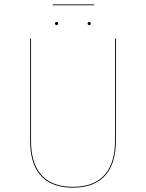

<svg xmlns="http://www.w3.org/2000/svg" viewBox="-20 -858 675 887"><path d="M415.2 -833.8V-837.7H223.5V-833.8ZM241.5 -756.7C236.7 -756.7 234.1 -753.1 234.1 -749.3C234.1 -745.6 236.7 -742 241.5 -742C246.4 -742 248.9 -745.6 248.9 -749.4C248.9 -753.1 246.4 -756.7 241.5 -756.7ZM392.2 -756.7C387.4 -756.7 384.8 -753.1 384.8 -749.4C384.8 -745.6 387.4 -742 392.2 -742C397 -742 399.6 -745.6 399.6 -749.4C399.6 -753.1 397 -756.7 392.2 -756.7ZM515.4 -680.1H511.3V-206.4C511.3 -85.1 459.4 5.1 317.4 5.1C174.5 5.1 123.4 -84.9 123.4 -206.4V-680.1H119.3V-206.1C119.3 -82.9 171.2 9.1 317.3 9.1C461.6 9.1 515.3 -82.9 515.3 -206.1Z"/></svg>

Font: Fira Sans Four
Style: Regular
Weight: 100
Designer: Carrois Corporate & Edenspiekermann AG
Foundry: Carrois Corporate GbR & Edenspiekermann AG
Version: Version 4.203;PS 004.203;hotconv 1.0.88;makeotf.lib2.5.64775